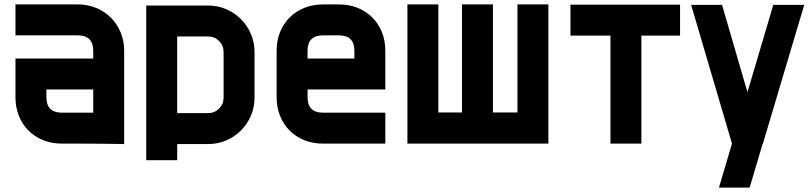

<svg xmlns="http://www.w3.org/2000/svg" viewBox="-20 -650 3660 869"><path d="M50 -630H332Q377 -630 415.5 -614Q454 -598 482 -570Q510 -542 526 -503.5Q542 -465 542 -420V2Q489 1 437 0.5Q385 0 332 0H260Q214 0 175.5 -15.5Q137 -31 109 -59Q81 -87 65.5 -125.5Q50 -164 50 -210V-385H402V-420Q402 -490 332 -490H50ZM402 -245H190V-210Q190 -140 260 -140H402Z M922 -625Q965 -625 1003.5 -608.5Q1042 -592 1070.5 -563.5Q1099 -535 1115.5 -496.5Q1132 -458 1132 -415V-208Q1132 -164 1115.5 -126Q1099 -88 1070.5 -59.5Q1042 -31 1004 -14.5Q966 2 922 2H782V75H642V-625ZM992 -415Q992 -444 971.5 -464.5Q951 -485 922 -485H782V-138H922Q951 -138 971.5 -158.5Q992 -179 992 -208Z M1724 0H1442Q1396 0 1357.5 -15.5Q1319 -31 1291 -59Q1263 -87 1247.5 -125.5Q1232 -164 1232 -210V-420Q1232 -466 1247.5 -504.5Q1263 -543 1291 -571Q1319 -599 1357.5 -614.5Q1396 -630 1442 -630H1514Q1560 -630 1598.5 -614.5Q1637 -599 1665 -571Q1693 -543 1708.5 -504.5Q1724 -466 1724 -420V-245H1372V-210Q1372 -140 1442 -140H1724ZM1372 -420V-385H1584V-420Q1584 -490 1514 -490H1442Q1372 -490 1372 -420Z M2462 0H1824V-630H1964V-141H2071V-630H2211V-141H2322V-630H2462V0Z M3058 -489H2883V0H2743V-489H2562V-629H3058V-489Z M3234 199 3293 0 3108 -628H3248L3363 -233L3480 -628H3620L3433 0H3432L3373 199H3234Z"/></svg>

Font: CAT North
Style: Regular
Weight: 400
Designer: Peter Wiegel
Foundry: Peter Wiegel
Version: Version 1.000